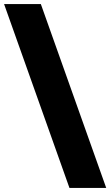

<svg xmlns="http://www.w3.org/2000/svg" viewBox="-20 -720 540 940"><path d="M320 200 0 -700H180L500 200Z"/></svg>

Font: Golos Text Black
Style: Regular
Weight: 900
Designer: A.Korolkova, Vitaly Kuzmin
Foundry: ParaType Ltd
Version: Version 2.004